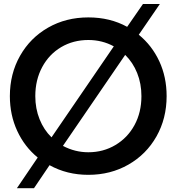

<svg xmlns="http://www.w3.org/2000/svg" viewBox="-20 -876 896 973"><path d="M824.4 -388.9Q824.4 -275.6 772.8 -184.4Q721.1 -93.3 630.6 -41.7Q540 10 427.8 10Q318.9 10 231.1 -38.9L152.2 77.8H65.6L171.1 -77.8Q104.4 -132.2 67.2 -212.8Q30 -293.3 30 -388.9Q30 -502.2 81.7 -593.3Q133.3 -684.4 223.9 -736.1Q314.4 -787.8 427.8 -787.8Q537.8 -787.8 624.4 -740L704.4 -855.6H790L683.3 -700Q750 -645.6 787.2 -565.6Q824.4 -485.6 824.4 -388.9ZM241.1 -180 556.7 -641.1Q497.8 -673.3 427.8 -673.3Q351.1 -673.3 290 -637.2Q228.9 -601.1 193.9 -536.1Q158.9 -471.1 158.9 -388.9Q158.9 -325.6 180.6 -271.7Q202.2 -217.8 241.1 -180ZM696.7 -388.9Q696.7 -452.2 675 -506.1Q653.3 -560 614.4 -597.8L298.9 -136.7Q360 -104.4 427.8 -104.4Q503.3 -104.4 565 -141.1Q626.7 -177.8 661.7 -242.2Q696.7 -306.7 696.7 -388.9Z"/></svg>

Font: Paperlogy 6 SemiBold
Style: Regular
Weight: 600
Designer: redesigned by Lee Juim, glyphs from Gmarket Sans & Montserrat
Foundry: PT&
Version: Version 1.001